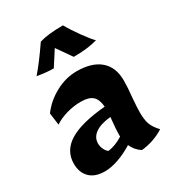

<svg xmlns="http://www.w3.org/2000/svg" viewBox="-155 -711 747 816"><g transform="rotate(-30 218.5 -302.5)"><path d="M23 -83Q23 -147 81 -182.5Q139 -218 258 -228Q255 -265 237 -281Q219 -297 180 -297Q145 -297 110 -287Q75 -277 50 -260L42 -319Q74 -363 125 -390.5Q176 -418 229 -418Q304 -418 344 -383.5Q384 -349 384 -284Q384 -248 379 -203Q375 -155 375 -132Q375 -95 383 -73.5Q391 -52 414 -27Q363 5 303 11Q276 -6 262 -37Q227 -15 190 -2Q153 11 123 11Q74 11 48.5 -14.5Q23 -40 23 -83ZM251 -85V-95Q251 -107 252 -121.5Q253 -136 254 -145L257 -178Q207 -173 181 -154.5Q155 -136 155 -106Q155 -92 161.5 -78Q168 -64 178 -57Q215 -62 251 -85ZM72 -485Q109 -527 161 -603Q203 -616 277 -616Q295 -584 323.5 -544.5Q352 -505 367 -491Q321 -477 250 -477L199 -550L152 -477Q117 -477 72 -485Z"/></g></svg>

Font: Mirza
Style: Bold
Weight: 700
Designer: Arabic design by Kourosh Beigpour, Latin design by Eduardo Tunni, engineering by Lasse Fister
Version: Version 1.0010g